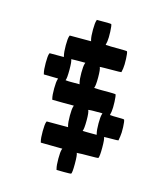

<svg xmlns="http://www.w3.org/2000/svg" viewBox="-93 -618 602 720"><g transform="rotate(15 208.0 -258.5)"><path d="M193.4 -546.9 194.3 -549.8H222.2Q249.5 -549.8 250.5 -548.8Q253.4 -543.9 254.4 -520Q255.4 -496.1 253.4 -482.4Q251 -468.8 250.5 -467.8H255.9Q261.2 -467.3 270.8 -467Q280.3 -466.8 291.5 -466.8Q332.5 -466.8 334 -465.3Q336.9 -460.4 337.9 -436.8Q338.9 -413.1 336.9 -399.4Q334.5 -385.3 334 -384.3Q333 -383.3 291.5 -383.3Q280.3 -383.3 270.8 -383.1Q261.2 -382.8 255.9 -382.8L250.5 -382.3Q254.9 -374.5 254.9 -342.3Q254.9 -309.1 250.5 -301.3L252.4 -300.8Q254.4 -300.8 258.3 -300.5Q262.2 -300.3 267.1 -300Q272 -299.8 278.6 -299.8Q285.2 -299.8 291.5 -299.8Q333 -299.8 334 -298.8Q336.9 -293.9 337.9 -270Q338.9 -246.1 336.9 -232.4Q334.5 -218.8 334 -217.8H337.4Q340.8 -217.3 347.2 -217Q353.5 -216.8 360.8 -216.8Q388.2 -216.8 389.6 -215.3Q392.6 -210.4 393.6 -186.8Q394.5 -163.1 392.1 -149.4Q391.1 -144.5 390.6 -140.9Q390.1 -137.2 389.9 -136Q389.6 -134.8 389.6 -134.3Q388.7 -133.3 360.8 -133.3Q353.5 -133.3 347.2 -133.1Q340.8 -132.8 337.4 -132.8L334 -132.3Q337.9 -125.5 337.9 -92.3Q337.9 -58.1 334 -51.3Q332.5 -49.8 291.5 -49.8Q280.3 -49.8 270.8 -49.6Q261.2 -49.3 255.9 -48.8H250.5Q254.4 -42 254.4 -6.8Q254.4 28.3 250.5 32.2Q249.5 33.2 221.7 33.2L193.8 32.7L192.9 28.8Q189.5 16.6 189.5 -10Q189.5 -36.6 192.9 -46.4L194.3 -49.8L152.3 -50.3L110.4 -50.8L109.4 -54.7Q106 -67.4 106.2 -94.5Q106.4 -121.6 109.9 -130.4L111.3 -133.3H152.8H194.3L192.9 -137.7Q189.5 -150.9 189.5 -176.8Q189.5 -202.6 192.9 -212.9L194.3 -216.8H152.3L110.4 -217.3L109.4 -221.2Q106 -233.9 106.2 -260.3Q106.4 -286.6 109.9 -296.4L110.8 -299.8L83 -300.3L55.2 -300.8L54.2 -304.7Q50.8 -317.4 50.8 -344.5Q50.8 -371.6 54.2 -380.4L55.7 -383.3H83H110.8L109.9 -387.7Q106.4 -401.4 106.4 -427.7Q106.4 -454.1 109.9 -463.4L111.3 -466.8H152.8H194.3L192.9 -471.2Q189.5 -484.4 189.7 -511Q189.9 -537.6 193.4 -546.9ZM192.9 -379.4 194.3 -383.3H166.5Q159.2 -383.3 152.8 -383.1Q146.5 -382.8 143.1 -382.8L139.6 -382.3Q143.6 -375.5 143.6 -342.3Q143.6 -308.1 139.6 -301.3L140.6 -300.8Q142.1 -300.8 144.5 -300.5Q147 -300.3 150.4 -300Q153.8 -299.8 158 -299.8Q162.1 -299.8 166.5 -299.8H194.3L192.9 -304.7Q189.5 -317.9 189.5 -343.5Q189.5 -369.1 192.9 -379.4ZM304.2 -212.9 305.2 -216.8H277.8Q273.4 -216.8 269 -216.8Q264.6 -216.8 261.5 -216.6Q258.3 -216.3 255.6 -216.1Q252.9 -215.8 252 -215.8L250.5 -215.3Q254.9 -207.5 254.9 -175.8Q254.9 -142.1 250.5 -134.3L253.9 -133.8Q257.3 -133.8 263.7 -133.5Q270 -133.3 277.3 -133.3H305.2L304.2 -137.7Q300.8 -150.9 300.8 -176.8Q300.8 -202.6 304.2 -212.9Z"/></g></svg>

Font: VT323
Style: Regular
Weight: 400
Monospace: yes
Version: Version 001.002